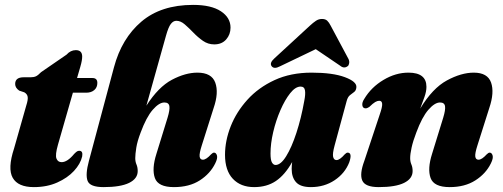

<svg xmlns="http://www.w3.org/2000/svg" viewBox="-20 -755 2057 785"><path d="M79.5 -377.5 58.5 -384.5Q42 -396 42 -411.5Q42 -439 76.5 -439H104.5Q118 -439 126.8 -443Q135.5 -447 148 -460L252 -531.5Q268.5 -550 290 -550Q316 -550 316 -523.5Q316 -516 314.2 -506Q312.5 -496 308 -480.5L295 -436H358Q378 -436 378 -416Q378 -397.5 365.5 -386.8Q353 -376 332.5 -376H278L217 -163.5Q205 -121.5 210.8 -106.8Q216.5 -92 232 -92Q255.5 -92 283.5 -126Q291 -133.5 295 -136Q299 -138.5 304 -138.5Q320 -138.5 316 -115.5Q309 -85 282.5 -56.2Q256 -27.5 214 -8.8Q172 10 118.5 10Q53.5 10 32 -28Q10.5 -66 37.5 -148L87.5 -324Q95 -347 93.2 -358.8Q91.5 -370.5 79.5 -377.5Z M555 -213Q541.5 -178 537.2 -151Q533 -124 533 -108.5Q533 -94 538 -82.5Q543 -71 543 -55.5Q543 -24.5 507.8 -7.2Q472.5 10 403.5 10Q347.5 10 338 -15.8Q328.5 -41.5 343.5 -97L446 -480Q477.5 -598 558 -666.5Q638.5 -735 769.5 -735Q843.5 -735 883 -709Q922.5 -683 922.5 -642Q922.5 -614 904.8 -593.8Q887 -573.5 856 -573.5Q830.5 -573.5 809.8 -588Q789 -602.5 770.8 -621.5Q752.5 -640.5 735.5 -655.2Q718.5 -670 701 -670Q688.5 -670 678.5 -657.2Q668.5 -644.5 658.5 -608.5L578.5 -323Q627.5 -399.5 682.8 -428.8Q738 -458 787 -458Q845.5 -458 860.2 -417Q875 -376 853.5 -313.5L805 -160.5Q794.5 -128 796.2 -115Q798 -102 809.5 -102Q823 -102 843 -124Q850 -131 855 -131Q863.5 -131 867 -119.5Q870.5 -108 860 -87Q839.5 -45 796.8 -17.5Q754 10 691 10Q626.5 10 613.2 -27.2Q600 -64.5 619.5 -126L665 -273.5Q675 -306 672.5 -321Q670 -336 652 -336Q630.5 -336 604.5 -306.2Q578.5 -276.5 555 -213Z M1348 -160Q1339 -127 1342 -113.8Q1345 -100.5 1356 -100.5Q1369 -100.5 1389.5 -124Q1396.5 -131 1401 -131Q1421.5 -131 1408 -91.5Q1390.5 -46.5 1348.2 -18.2Q1306 10 1251 10Q1208.5 10 1190.5 -10Q1172.5 -30 1172.5 -64.5Q1172.5 -76.5 1174.5 -92.5Q1145 -40 1108 -15Q1071 10 1019 10Q964 10 932 -24Q900 -58 900 -122Q900 -179.5 923.2 -238.5Q946.5 -297.5 991.5 -347.2Q1036.5 -397 1102.5 -427.5Q1168.5 -458 1254 -458Q1340.5 -458 1390 -439.5Q1439.5 -421 1437 -398Q1436 -385 1428 -379Q1420 -373 1411 -366Q1402 -359 1397.5 -342.5ZM1086 -127.5Q1086 -100.5 1092 -90.5Q1098 -80.5 1106.5 -80.5Q1128 -80.5 1150.2 -116.5Q1172.5 -152.5 1192 -212.2Q1211.5 -272 1224 -342.5Q1229.5 -369.5 1227 -385.2Q1224.5 -401 1209 -401Q1188 -401 1166.5 -374Q1145 -347 1126.5 -304.5Q1108 -262 1097 -215Q1086 -168 1086 -127.5ZM1125 -484Q1100.5 -471 1090.5 -484.5Q1081 -497.5 1101.5 -516L1247 -650Q1260.5 -662.5 1271.8 -670Q1283 -677.5 1296.5 -677.5Q1310.5 -677.5 1318 -670.2Q1325.5 -663 1332 -650L1405 -513.5Q1409 -505 1407.5 -496.2Q1406 -487.5 1401.5 -484.5Q1386.5 -473 1370.5 -486.5L1271 -554Z M1475 -312Q1463.5 -312 1461.5 -324Q1459.5 -336 1469.5 -351Q1498 -398.5 1547.8 -428.2Q1597.5 -458 1650 -458Q1723.5 -458 1723.5 -400Q1723.5 -381 1715.2 -357.8Q1707 -334.5 1698 -311Q1748.5 -394.5 1807.2 -426.2Q1866 -458 1917 -458Q1973.5 -458 1987.8 -417.5Q2002 -377 1980.5 -313.5L1932 -160.5Q1921.5 -128 1923.2 -115Q1925 -102 1936.5 -102Q1950 -102 1970 -124Q1977 -131 1982 -131Q1990.5 -131 1994 -119.5Q1997.5 -108 1987 -87Q1966.5 -45 1923.5 -17.5Q1880.5 10 1818.5 10Q1754 10 1740.5 -27.2Q1727 -64.5 1746.5 -126L1792 -273.5Q1802 -306 1799.5 -321Q1797 -336 1779 -336Q1757.5 -336 1731.5 -306.2Q1705.5 -276.5 1682 -213Q1668.5 -178 1662.8 -151.5Q1657 -125 1657 -108.5Q1657 -94 1662 -82.5Q1667 -71 1667 -55.5Q1667 -24.5 1632 -7.2Q1597 10 1528.5 10Q1473 10 1461.2 -16.8Q1449.5 -43.5 1469.5 -97L1532.5 -286.5Q1543.5 -318 1542.5 -330.5Q1541.5 -343 1530.5 -343Q1523 -343 1514 -337.8Q1505 -332.5 1489.5 -317.5Q1481 -312 1475 -312Z"/></svg>

Font: Fraunces 144pt Soft Black
Style: Italic
Weight: 900
Italic angle: -16°
Version: Version 1.000;[b76b70a41]